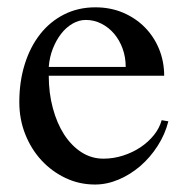

<svg xmlns="http://www.w3.org/2000/svg" viewBox="-20 -489 502 519"><path d="M236.8 9.8Q194.3 9.8 157.2 -7.8Q120.1 -25.4 92.3 -55.4Q64.5 -85.4 48.3 -126Q32.2 -166.5 32.2 -212.9Q32.2 -268.6 46.9 -315.4Q61.5 -362.3 88.4 -396.5Q115.2 -430.7 153.3 -450Q191.4 -469.2 237.8 -469.2Q278.8 -469.2 313 -454.6Q347.2 -439.9 371.8 -414.8Q396.5 -389.6 410.2 -356Q423.8 -322.3 423.8 -284.2H111.8Q111.8 -237.8 122.8 -196.8Q133.8 -155.8 153.3 -125.5Q172.9 -95.2 200 -77.6Q227.1 -60.1 259.8 -60.1Q286.6 -60.1 312.5 -68.4Q338.4 -76.7 359.6 -90.8Q380.9 -105 396 -123.8Q411.1 -142.6 417 -164.1L435.1 -161.1Q426.3 -126 406.2 -94.7Q386.2 -63.5 359.4 -40.3Q332.5 -17.1 300.8 -3.7Q269 9.8 236.8 9.8ZM319.8 -308.1Q319.8 -334.5 311.5 -357.4Q303.2 -380.4 288.6 -397.7Q273.9 -415 254.2 -425Q234.4 -435.1 211.9 -435.1Q193.4 -435.1 176 -425Q158.7 -415 145.3 -397.7Q131.8 -380.4 122.8 -357.4Q113.8 -334.5 111.8 -308.1Z"/></svg>

Font: YBG Bobotsari
Style: Regular
Weight: 400
Designer: R.S. Wihananto
Foundry: R.S. Wihananto
Version: Version 2.0.1